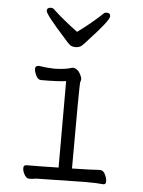

<svg xmlns="http://www.w3.org/2000/svg" viewBox="-53 -768 605 814"><g transform="rotate(5 250.0 -361.0)"><path d="M101 4Q90 4 81.5 -11Q73 -26 73 -39Q73 -52 86 -52Q141 -52 222 -54V-422Q191 -417 116 -417Q102 -417 94 -434Q86 -451 86 -463Q86 -476 102 -476Q133 -471 167 -470Q217 -471 244 -481Q267 -481 280 -452Q285 -442 285 -436Q285 -430 282 -423.5Q279 -417 279 -55Q375 -57 391 -59H399Q412 -59 420 -42.5Q428 -26 428 -13Q428 0 417 0Q391 -3 341 -3L132 1Q115 4 103 4ZM249 -569Q233 -569 224 -576.5Q215 -584 200 -602Q114 -697 114 -712Q114 -726 131 -726Q140 -726 145 -720Q190 -678 250 -634Q309 -677 354 -720Q359 -726 368 -726Q384 -726 384 -712Q384 -694 302 -606Q285 -586 275 -577.5Q265 -569 249 -569Z"/></g></svg>

Font: LXGW WenKai Mono TC Light
Style: Regular
Weight: 300
Designer: LXGW / Fontworks Inc.
Foundry: LXGW / Fontworks Inc.
Version: Version 1.330